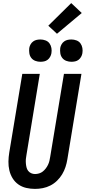

<svg xmlns="http://www.w3.org/2000/svg" viewBox="-20 -1212 554 1240"><path d="M206 8Q177 8 149 1.5Q121 -5 98.5 -21Q76 -37 61.5 -60.5Q47 -84 40.5 -111.5Q34 -139 34.5 -168.5Q35 -198 40 -228L124 -735H237L151 -212Q148 -198 147 -184.5Q146 -171 147 -158Q148 -145 151 -132Q154 -119 161.5 -109Q169 -99 181 -93.5Q193 -88 206 -88Q219 -88 232.5 -92Q246 -96 256.5 -104.5Q267 -113 275.5 -124Q284 -135 290 -147.5Q296 -160 299 -172.5Q302 -185 304 -198L393 -735H506L415 -183Q411 -158 403 -133.5Q395 -109 381.5 -86.5Q368 -64 348.5 -45Q329 -26 305.5 -14Q282 -2 256.5 3Q231 8 206 8ZM441 -813Q424 -813 408 -819Q392 -825 382 -838Q372 -851 369.5 -868Q367 -885 369 -902Q371 -914 377.5 -925.5Q384 -937 394.5 -944.5Q405 -952 417 -954.5Q429 -957 441 -957Q458 -957 474 -951Q490 -945 499.5 -932Q509 -919 512 -902Q515 -885 512 -868Q510 -856 503.5 -844.5Q497 -833 487 -825.5Q477 -818 465 -815.5Q453 -813 441 -813ZM241 -813Q224 -813 208 -819Q192 -825 182 -838Q172 -851 169.5 -868Q167 -885 169 -902Q171 -914 177.5 -925.5Q184 -937 194.5 -944.5Q205 -952 217 -954.5Q229 -957 241 -957Q258 -957 274 -951Q290 -945 299.5 -932Q309 -919 312 -902Q315 -885 312 -868Q310 -856 303.5 -844.5Q297 -833 287 -825.5Q277 -818 265 -815.5Q253 -813 241 -813ZM348 -994 292 -1046 440 -1192 508 -1128Z"/></svg>

Font: Iosevka Oblique
Style: Bold
Weight: 700
Italic angle: -9°
Monospace: yes
Designer: Belleve Invis
Foundry: Belleve Invis
Version: Version 32.5.0; ttfautohint (v1.8.4)